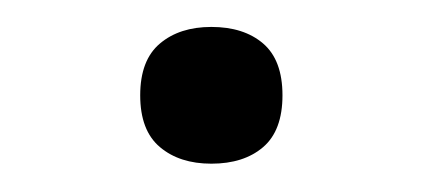

<svg xmlns="http://www.w3.org/2000/svg" viewBox="-20 -330 306 139"><path d="M133 -310.5Q156.5 -310.5 170.5 -298.5Q184.5 -286.5 184.5 -261Q184.5 -235.5 170.5 -223.5Q156.5 -211.5 133 -211.5Q110 -211.5 95.8 -223.5Q81.5 -235.5 81.5 -261Q81.5 -286.5 95.8 -298.5Q110 -310.5 133 -310.5Z"/></svg>

Font: Newsreader 6pt ExtraLight
Style: Regular
Weight: 275
Designer: Hugues Gentile
Foundry: Production Type
Version: Version 1.003; ttfautohint (v1.8.3)